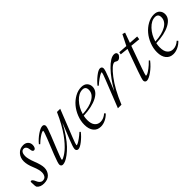

<svg xmlns="http://www.w3.org/2000/svg" viewBox="115 -1305 2085 2085"><g transform="rotate(-45 1157.5 -262.5)"><path d="M87.4 11.2Q31.7 11.2 3.9 -23.4Q-2.9 -42.5 -2.9 -96.7Q-2.9 -110.4 7.8 -110.4Q25.9 -110.4 42 -71.3Q62.5 -20.5 99.6 -20.5Q129.9 -20.5 143.3 -41.7Q156.7 -63 156.7 -91.8Q156.7 -131.8 129.4 -196.8Q100.6 -264.2 100.6 -315.4Q100.6 -369.6 133.8 -407.2Q167 -444.8 220.2 -444.8Q254.9 -444.8 275.6 -424.8Q296.4 -404.8 296.4 -372.6Q296.4 -352.1 288.1 -336.4Q279.8 -320.8 264.6 -320.8Q243.2 -320.8 240.2 -358.9Q237.8 -385.3 226.3 -399.4Q214.8 -413.6 197.8 -413.6Q174.3 -413.6 162.8 -394.3Q151.4 -375 151.4 -346.2Q151.4 -304.2 180.7 -229Q211.4 -151.9 211.4 -108.9Q211.4 -59.1 179.7 -23.9Q147.9 11.2 87.4 11.2Z M377.4 11.2Q364.3 11.2 356.4 3.2Q348.6 -4.9 348.6 -18.1Q348.6 -40 385.7 -134.8L455.6 -309.6Q484.9 -383.8 484.9 -397.5Q484.9 -401.9 481 -401.9Q474.1 -401.9 460.4 -396.2Q446.8 -390.6 418.7 -370.8Q390.6 -351.1 359.4 -320.8L348.6 -331.1Q386.7 -377.4 436.3 -411.1Q485.8 -444.8 515.1 -444.8Q528.3 -444.8 536.1 -437Q543.9 -429.2 543.9 -416Q543.9 -393.6 508.3 -304.7L438.5 -131.3Q405.3 -49.8 405.3 -36.1Q405.3 -32.7 409.2 -32.7Q414.1 -32.7 425 -37.1Q436 -41.5 455.8 -54.2Q475.6 -66.9 498.3 -85.9Q521 -105 550.3 -137.5Q579.6 -169.9 608.6 -210.4Q637.7 -251 671.1 -310.5Q704.6 -370.1 734.9 -439.5H784.7L658.2 -120.6Q629.9 -49.3 629.9 -36.6Q629.9 -32.7 633.3 -32.7Q639.6 -32.7 654.5 -40Q669.4 -47.4 697 -67.1Q724.6 -86.9 754.9 -114.3L765.6 -104Q731.9 -61 685.8 -24.9Q639.6 11.2 614.3 11.2Q601.1 11.2 593.3 3.2Q585.4 -4.9 585.4 -18.1Q585.4 -44.4 619.6 -128.4L695.3 -316.9Q659.2 -246.6 619.1 -189Q579.1 -131.3 544.4 -95.2Q509.8 -59.1 476.3 -34.2Q442.9 -9.3 418.7 1Q394.5 11.2 377.4 11.2Z M961.4 11.2Q907.7 11.2 877.2 -26.6Q846.7 -64.5 846.7 -131.3Q846.7 -189.5 869.4 -247.1Q892.1 -304.7 928.7 -347.9Q965.3 -391.1 1013.9 -418Q1062.5 -444.8 1111.3 -444.8Q1157.2 -444.8 1180.2 -420.2Q1203.1 -395.5 1203.1 -360.4Q1203.1 -294.4 1123.3 -252Q1043.5 -209.5 911.6 -205.1Q905.3 -172.4 905.3 -145.5Q905.3 -86.4 930.2 -57.4Q955.1 -28.3 994.6 -28.3Q1043.5 -28.3 1086.9 -67.4L1098.6 -53.7Q1069.8 -23.4 1033.4 -6.1Q997.1 11.2 961.4 11.2ZM1101.6 -416.5Q1045.4 -416.5 992.2 -360.1Q939 -303.7 917 -225.1Q1023.4 -230 1086.9 -267.1Q1150.4 -304.2 1150.4 -365.2Q1150.4 -416.5 1101.6 -416.5Z M1231.4 0 1355.5 -313Q1384.3 -386.2 1384.3 -397.5Q1384.3 -401.4 1379.9 -401.4Q1374 -401.4 1359.1 -394Q1344.2 -386.7 1316.4 -367.2Q1288.6 -347.7 1258.3 -320.3L1247.6 -329.6Q1282.2 -373 1327.9 -408.9Q1373.5 -444.8 1399.4 -444.8Q1413.1 -444.8 1420.9 -437Q1428.7 -429.2 1428.7 -416Q1428.7 -390.6 1394 -305.2L1334.5 -158.7Q1404.8 -283.7 1482.4 -364.3Q1560.1 -444.8 1613.3 -444.8Q1649.9 -444.8 1649.9 -415Q1649.9 -399.9 1632.3 -382.8Q1614.7 -365.7 1597.7 -365.7Q1588.9 -365.7 1575.2 -374Q1565.4 -380.9 1557.1 -380.9Q1517.6 -380.9 1437.5 -277.1Q1357.4 -173.3 1286.1 0Z M1666.5 11.2Q1653.8 11.2 1645.8 3.2Q1637.7 -4.9 1637.7 -18.6Q1637.7 -36.6 1670.4 -129.4L1761.2 -382.3L1667.5 -392.1L1671.9 -419.9L1773.9 -413.1L1835.9 -535.6L1867.7 -525.9L1825.7 -410.2L1930.7 -403.3L1925.3 -366.2L1814 -377L1724.1 -126Q1696.8 -47.9 1696.8 -37.1Q1696.8 -33.7 1700.7 -33.7Q1708 -33.7 1722.4 -39.8Q1736.8 -45.9 1768.3 -69.3Q1799.8 -92.8 1835.4 -129.9L1846.2 -120.1Q1802.7 -64.5 1749.5 -26.6Q1696.3 11.2 1666.5 11.2Z M2076.2 11.2Q2022.5 11.2 1991.9 -26.6Q1961.4 -64.5 1961.4 -131.3Q1961.4 -189.5 1984.1 -247.1Q2006.8 -304.7 2043.5 -347.9Q2080.1 -391.1 2128.7 -418Q2177.2 -444.8 2226.1 -444.8Q2272 -444.8 2294.9 -420.2Q2317.9 -395.5 2317.9 -360.4Q2317.9 -294.4 2238 -252Q2158.2 -209.5 2026.4 -205.1Q2020 -172.4 2020 -145.5Q2020 -86.4 2044.9 -57.4Q2069.8 -28.3 2109.4 -28.3Q2158.2 -28.3 2201.7 -67.4L2213.4 -53.7Q2184.6 -23.4 2148.2 -6.1Q2111.8 11.2 2076.2 11.2ZM2216.3 -416.5Q2160.2 -416.5 2106.9 -360.1Q2053.7 -303.7 2031.7 -225.1Q2138.2 -230 2201.7 -267.1Q2265.1 -304.2 2265.1 -365.2Q2265.1 -416.5 2216.3 -416.5Z"/></g></svg>

Font: Elstob Light
Style: Italic
Weight: 300
Italic angle: -20°
Designer: Peter S. Baker
Version: Version 1.015